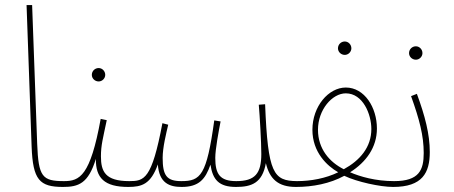

<svg xmlns="http://www.w3.org/2000/svg" viewBox="-20 -734 1794 759"><path d="M229 5C242 5 247 0 247 -7C247 -12 245 -18 233 -18C147 -18 132 -35 127 -165L107 -714H85L105 -154C110 -23 136 5 229 5Z M370 -412C384 -412 396 -424 396 -438C396 -453 384 -465 370 -465C355 -465 343 -453 343 -438C343 -424 355 -412 370 -412ZM229 5C290 5 329 -8 359 -106C358 -31 392 5 487 5C500 5 505 0 505 -7C505 -12 503 -18 491 -18C396 -18 379 -56 379 -116C379 -160 387 -187 402 -259L378 -264C337 -38 295 -18 233 -18Z M487 5C541 5 576 -6 604 -84C609 -10 650 5 698 5C767 5 792 -26 812 -83C821 -23 846 5 913 5C974 5 1017 -10 1031 -89C1046 -26 1080 5 1150 5C1163 5 1168 0 1168 -7C1168 -12 1166 -18 1154 -18C1061 -19 1039 -48 1028 -322L1003 -320C1007 -275 1013 -172 1013 -125C1013 -48 988 -18 914 -18C849 -18 831 -46 831 -110C831 -144 845 -218 852 -254L827 -258C797 -40 773 -18 697 -18C639 -18 623 -40 623 -110C623 -151 637 -207 645 -241L622 -247C580 -24 550 -18 491 -18Z M1343 -517C1357 -517 1369 -529 1369 -543C1369 -558 1357 -570 1343 -570C1328 -570 1316 -558 1316 -543C1316 -529 1328 -517 1343 -517ZM1150 5C1216 5 1284 -8 1341 -39C1391 -15 1483 5 1534 5C1546 5 1552 1 1552 -7C1552 -15 1546 -18 1538 -18C1464 -18 1403 -36 1364 -53C1427 -93 1470 -151 1470 -226C1470 -309 1421 -388 1347 -388C1279 -388 1215 -314 1215 -221C1215 -132 1273 -78 1317 -53C1268 -29 1209 -18 1154 -18ZM1237 -221C1237 -300 1293 -365 1347 -365C1415 -365 1448 -282 1448 -224C1448 -152 1403 -100 1339 -65C1283 -93 1237 -145 1237 -221Z M1624 -498C1638 -498 1650 -510 1650 -524C1650 -539 1638 -551 1624 -551C1609 -551 1597 -539 1597 -524C1597 -510 1609 -498 1624 -498ZM1534 5C1650 5 1679 -51 1679 -133C1679 -204 1660 -276 1628 -363L1605 -354C1638 -262 1655 -198 1655 -129C1655 -62 1637 -18 1538 -18Z"/></svg>

Font: Noto Sans Arabic UI Cn Th
Style: Regular
Weight: 100
Width: 3
Designer: Monotype Design Team, Nadine Chahine and Nizar Qandah
Foundry: Monotype Imaging Inc.
Version: Version 2.010